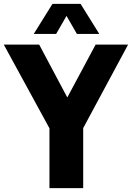

<svg xmlns="http://www.w3.org/2000/svg" viewBox="-52 -970 681 990"><path d="M203 0V-308.5L-32.5 -740H150L295 -467.5L441 -740H608.5L377 -309.5V0ZM122 -795 218.5 -950H363.5L460 -795H344.5L291 -888L237.5 -795Z"/></svg>

Font: Encode Sans Condensed Condensed ExtraBold
Style: Regular
Weight: 800
Width: 3
Designer: Multiple Designers
Foundry: Impallari Type
Version: Version 3.000; ttfautohint (v1.8.3) -l 8 -r 50 -G 200 -x 14 